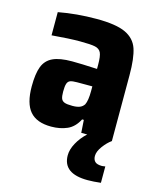

<svg xmlns="http://www.w3.org/2000/svg" viewBox="-109 -595 717 872"><g transform="rotate(15 249.5 -159.0)"><path d="M448 119V196Q414 200 386 200Q270 200 270 114Q270 87 286.5 56.5Q303 26 331 0H303L299 -60H291Q271 -21 238 -6.5Q205 8 163 8Q95 8 63 -29Q31 -66 31 -146Q31 -206 44 -239.5Q57 -273 89 -288Q121 -303 179 -303Q221 -303 297 -299V-319Q297 -359 289.5 -375Q282 -391 261.5 -395.5Q241 -400 190 -400Q140 -400 58 -393V-502Q143 -518 237 -518Q329 -518 373.5 -497Q418 -476 432.5 -433Q447 -390 447 -310V0Q427 14 408.5 39Q390 64 390 85Q390 102 399.5 111.5Q409 121 433 121Q436 121 448 119ZM297 -217H225Q203 -217 193 -213Q183 -209 179 -197Q175 -185 175 -160Q175 -138 179 -127.5Q183 -117 194.5 -112.5Q206 -108 232 -108Q253 -108 266 -113Q279 -118 287 -130Q297 -150 297 -195Z"/></g></svg>

Font: Saira Semi Condensed
Style: Bold
Weight: 700
Width: 4
Designer: Hector Gatti with collaboration of the Omnibus-Type team
Foundry: Omnibus-Type
Version: Version 1.001; ttfautohint (v1.8)